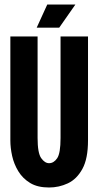

<svg xmlns="http://www.w3.org/2000/svg" viewBox="-20 -822 437 853"><path d="M198 11Q147 11 114 -9Q81 -29 61.5 -61Q42 -93 34 -129Q26 -165 26 -198V-660H147V-209Q147 -142 163 -119.5Q179 -97 198 -97Q219 -97 234 -119Q249 -141 249 -209V-660H371V-198Q371 -117 346 -71.5Q321 -26 281.5 -7.5Q242 11 198 11ZM243 -699H143L190 -802H315Z"/></svg>

Font: Bricolage Grotesque 48pt Condensed SemiBold
Style: Regular
Weight: 600
Width: 3
Designer: Mathieu Triay
Foundry: Atelier Triay
Version: Version 1.000; ttfautohint (v1.8.4.7-5d5b);gftools[0.9.32]